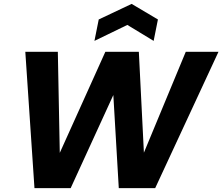

<svg xmlns="http://www.w3.org/2000/svg" viewBox="-20 -966 1142 986"><path d="M343 0H157L110 -700H277L287 -181L521 -700H693L719 -182L934 -700H1102L777 0H590L562 -478ZM769 -756 634 -838 465 -756 487 -866 656 -946 791 -866Z"/></svg>

Font: Albert Sans ExtraBold
Style: Italic
Weight: 800
Italic angle: -11.25°
Designer: Andreas Rasmussen
Foundry: a.Foundry
Version: Version 1.025